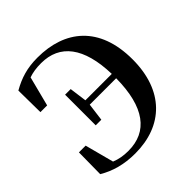

<svg xmlns="http://www.w3.org/2000/svg" viewBox="-203 -915 1090 1090"><g transform="rotate(-45 341.5 -370.0)"><path d="M223 -253H268L282 -360H494C492 -130 406 -19 252 -19C212 -19 179 -25 147 -38L101 -212H47L45 -39C107 -2 179 19 269 19C492 19 636 -120 636 -370C636 -637 479 -759 261 -759C178 -759 117 -740 52 -703L54 -528H108L154 -707C183 -717 214 -722 253 -722C403 -722 488 -614 494 -395H282L268 -499H223Z"/></g></svg>

Font: Source Han Serif CN
Style: Bold
Weight: 700
Designer: Ryoko NISHIZUKA 西塚涼子 (kana & ideographs); Frank Grießhammer (Latin, Greek & Cyrillic); Wenlong ZHANG 张文龙 (bopomofo); San
Foundry: Adobe
Version: Version 2.003;hotconv 1.1.1;makeotfexe 2.6.0